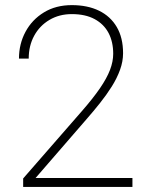

<svg xmlns="http://www.w3.org/2000/svg" viewBox="-20 -741 590 761"><path d="M504.9 -35.6V0H71.8V-33.7L304.7 -300.8Q348.6 -351.1 376 -390.9Q403.3 -430.7 416 -463.9Q428.7 -497.1 428.7 -527.8Q428.7 -575.2 410.2 -610.4Q391.6 -645.5 355 -665.3Q318.4 -685.1 264.6 -685.1Q214.8 -685.1 176 -662.1Q137.2 -639.2 115.5 -599.4Q93.8 -559.6 93.8 -508.8H55.2Q55.2 -566.9 81.1 -615Q106.9 -663.1 154.1 -691.9Q201.2 -720.7 264.6 -720.7Q327.1 -720.7 372.6 -698.5Q418 -676.3 442.9 -633.8Q467.8 -591.3 467.8 -529.8Q467.8 -497.6 455.8 -464.4Q443.8 -431.2 423.1 -398.2Q402.3 -365.2 376.7 -333Q351.1 -300.8 323.7 -269.5L121.1 -35.6Z"/></svg>

Font: Roboto ExtraLight
Style: Regular
Weight: 250
Designer: Christian Robertson
Foundry: Google
Version: Version 3.009; 2024